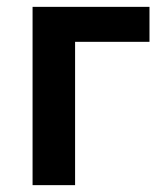

<svg xmlns="http://www.w3.org/2000/svg" viewBox="-20 -540 474 560"><path d="M75 0H199V-418H416V-520H75Z"/></svg>

Font: Fixel Display SemiBold
Style: Regular
Weight: 600
Designer: AlfaBravo + MacPaw
Foundry: Kyrylo Tkachov, Marchela Mozhyna, Serhii Makarenko, Maria Weinstein, Zakhar Kryvoshyya
Version: Version 1.211